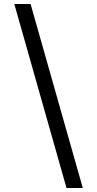

<svg xmlns="http://www.w3.org/2000/svg" viewBox="-20 -812 489 967"><path d="M52 -792H134L397 135H315Z"/></svg>

Font: lbangla25
Style: Book
Weight: 400
Designer: Jelle Bosma - Monotype Design Team
Foundry: Monotype Imaging Inc.
Version: Version 2.003